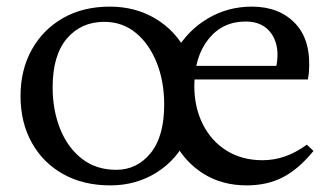

<svg xmlns="http://www.w3.org/2000/svg" viewBox="-20 -550 1003 580"><path d="M313 10Q232 10 171 -24Q110 -58 76 -119Q42 -180 42 -260Q42 -339 76 -400Q110 -461 170.5 -495.5Q231 -530 312 -530Q389 -530 450 -493.5Q511 -457 544 -392L547 -137Q516 -69 454 -29.5Q392 10 313 10ZM331 -37Q394 -37 435 -87.5Q476 -138 476 -234Q476 -304 453.5 -360.5Q431 -417 390.5 -450.5Q350 -484 295 -484Q225 -484 182 -433.5Q139 -383 139 -286Q139 -217 162 -160Q185 -103 228 -70Q271 -37 331 -37ZM725 10Q651 10 595 -25Q539 -60 507.5 -120Q476 -180 476 -256Q476 -335 511.5 -396.5Q547 -458 607.5 -494Q668 -530 741 -530Q824 -530 872.5 -478.5Q921 -427 913 -329L910 -310H553V-351H815Q826 -410 800.5 -447.5Q775 -485 722 -485Q652 -485 609.5 -431.5Q567 -378 567 -290Q567 -226 592.5 -175Q618 -124 664.5 -95Q711 -66 773 -66Q808 -66 841 -77.5Q874 -89 907 -113L927 -94Q882 -39 834.5 -14.5Q787 10 725 10Z"/></svg>

Font: Hedvig Letters Serif 18pt
Style: Regular
Weight: 400
Designer: Alexander Örn & Tor Weibull
Foundry: Kanon Foundry
Version: Version 1.000